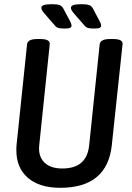

<svg xmlns="http://www.w3.org/2000/svg" viewBox="-20 -888 630 915"><path d="M267 7Q168 7 113 -40.5Q58 -88 58 -171Q58 -178 58 -184.5Q58 -191 59 -198L109 -677Q112 -702 157 -702H173Q219 -702 217 -677L167 -196Q166 -188 166 -181Q166 -136 195 -110.5Q224 -85 277 -85Q394 -85 405 -196L455 -677Q458 -702 504 -702H520Q567 -702 564 -677L513 -198Q492 7 267 7ZM290 -752Q269 -752 259 -754.5Q249 -757 241 -767L194 -821Q177 -840 177 -850Q177 -860 189 -864Q201 -868 228 -868Q252 -868 264.5 -863.5Q277 -859 284 -843L315 -785Q321 -773 321 -766Q321 -759 314.5 -755.5Q308 -752 290 -752ZM431 -752Q410 -752 400 -754.5Q390 -757 382 -767L335 -821Q318 -840 318 -850Q318 -860 330 -864Q342 -868 369 -868Q393 -868 405.5 -863.5Q418 -859 425 -843L456 -785Q462 -773 462 -766Q462 -759 455.5 -755.5Q449 -752 431 -752Z"/></svg>

Font: Asap Condensed Condensed Medium
Style: Italic
Weight: 500
Width: 3
Italic angle: -6°
Designer: Pablo Cosgaya
Foundry: Omnibus-Type
Version: Version 3.001; ttfautohint (v1.8.4.7-5d5b)